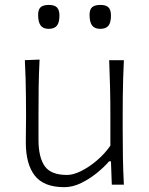

<svg xmlns="http://www.w3.org/2000/svg" viewBox="-20 -754 608 784"><path d="M242.7 10.3Q277.3 10.3 312.3 -7.1Q347.2 -24.4 377 -48.8Q406.7 -73.2 425.3 -95.2H433.1L436.5 0H485.8Q482.9 -57.1 481.9 -110.1Q481 -163.1 481 -226.1V-278.3Q481 -321.3 481.4 -359.1Q481.9 -397 482.9 -433.6Q483.9 -470.2 485.8 -508.3H425.8Q428.2 -451.2 429.4 -397.7Q430.7 -344.2 430.7 -282.2V-159.2Q407.2 -125.5 375.2 -98.4Q343.3 -71.3 311 -55.4Q278.8 -39.6 253.9 -39.6Q187.5 -39.6 162.4 -75.9Q137.2 -112.3 137.2 -183.1V-282.2Q137.2 -344.2 137.9 -398.9Q138.7 -453.6 141.6 -510.7L81.5 -508.3Q83.5 -470.2 84.5 -433.6Q85.4 -397 85.9 -359.1Q86.4 -321.3 86.4 -278.3Q86.4 -255.4 85.9 -230.5Q85.4 -205.6 85.4 -172.4Q85.4 -84 122.1 -36.9Q158.7 10.3 242.7 10.3ZM178.7 -636.2Q202.1 -636.2 212.4 -649.2Q222.7 -662.1 222.7 -690.4Q222.7 -713.4 212.6 -723.6Q202.6 -733.9 179.7 -733.9Q156.2 -733.9 146 -724.6Q135.7 -715.3 135.7 -693.4Q135.7 -663.6 146 -649.9Q156.2 -636.2 178.7 -636.2ZM389.2 -636.2Q412.6 -636.2 422.9 -649.2Q433.1 -662.1 433.1 -690.4Q433.1 -713.4 423.1 -723.6Q413.1 -733.9 390.1 -733.9Q366.7 -733.9 356.2 -724.6Q345.7 -715.3 345.7 -693.4Q345.7 -663.6 356.2 -649.9Q366.7 -636.2 389.2 -636.2Z"/></svg>

Font: Pinar FD VF
Style: Regular
Weight: 300
Designer: Amin Abedi
Version: Version 2.000